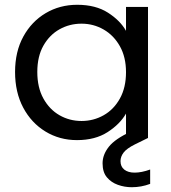

<svg xmlns="http://www.w3.org/2000/svg" viewBox="-20 -577 716 803"><path d="M43 -276Q43 -361 77.5 -424Q112 -487 171 -522Q230 -557 303 -557Q380 -557 431.5 -524Q483 -491 507 -448V-548H599V0H507V-102Q482 -58 430 -24.5Q378 9 302 9Q229 9 170 -27Q111 -63 77 -127Q43 -191 43 -276ZM507 -275Q507 -338 481.5 -383.5Q456 -429 413.5 -453.5Q371 -478 321 -478Q271 -478 229 -454.5Q187 -431 161.5 -386Q136 -341 136 -276Q136 -211 161.5 -165Q187 -119 229 -95Q271 -71 321 -71Q371 -71 413.5 -95Q456 -119 481.5 -165Q507 -211 507 -275ZM575 -47 599 0 544 27Q510 44 497 61Q484 78 484 97Q484 120 500 132.5Q516 145 543 145Q572 145 608 132V192Q571 206 531 206Q501 206 473 196Q445 186 427 164.5Q409 143 409 106Q409 70 435 37Q461 4 526 -26Z"/></svg>

Font: Poppins
Style: Regular
Weight: 400
Designer: Ninad Kale (Devanagari), Jonny Pinhorn (Latin)
Version: Version 5.002